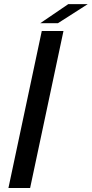

<svg xmlns="http://www.w3.org/2000/svg" viewBox="-20 -936 457 956"><path d="M296 -781.5 130 0H22L188 -781.5ZM180.5 -820.5 320 -915.5H417L268.5 -820.5Z"/></svg>

Font: Epilogue Medium
Style: Italic
Weight: 500
Italic angle: -12°
Designer: Tyler Finck
Foundry: Etcetera Type Co
Version: Version 2.112